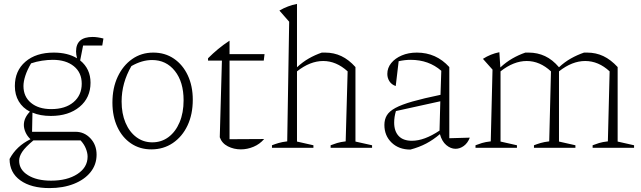

<svg xmlns="http://www.w3.org/2000/svg" viewBox="-20 -756 3278 982"><path d="M240 -163Q186 -163 146 -180L144 -82H366Q411 -82 442.5 -48.5Q474 -15 474 35Q474 86 443 124.5Q412 163 357.5 184.5Q303 206 233 206Q139 206 84 166.5Q29 127 29 57Q64 -9 136 -44Q119 -60 110.5 -79.5Q102 -99 102 -117Q102 -153 133 -185Q96 -204 76 -237.5Q56 -271 56 -316Q56 -394 110 -440.5Q164 -487 255 -487Q326 -487 374 -458Q369 -478 369 -493Q369 -567 454 -567Q477 -567 509 -559L503 -523H405L390 -447Q443 -404 443 -333Q443 -256 387 -209.5Q331 -163 240 -163ZM242 -198Q314 -198 356 -233.5Q398 -269 398 -328Q398 -385 357.5 -417.5Q317 -450 250 -450Q224 -450 194.5 -445.5Q165 -441 139 -432Q119 -398 109.5 -368.5Q100 -339 100 -316Q100 -262 138.5 -230Q177 -198 242 -198ZM78 66Q78 112 123 140Q168 168 241 168Q324 168 376 134Q428 100 428 45Q428 26 419 3.5Q410 -19 392 -38H151Q110 -4 94 20Q78 44 78 66Z M754 8Q695 8 650 -22.5Q605 -53 580 -107Q555 -161 555 -231Q555 -306 582 -363.5Q609 -421 656 -454Q703 -487 764 -487Q824 -487 869.5 -456Q915 -425 940.5 -370.5Q966 -316 966 -246Q966 -171 939 -114Q912 -57 864 -24.5Q816 8 754 8ZM759 -28Q806 -28 842 -55Q878 -82 898.5 -130.5Q919 -179 919 -243Q919 -337 874.5 -393Q830 -449 758 -449Q706 -449 652 -418Q602 -332 602 -237Q602 -175 622 -128Q642 -81 677.5 -54.5Q713 -28 759 -28Z M1154 -548V-479H1333L1329 -446H1154V-44L1331 -45Q1309 -19 1277 -5.5Q1245 8 1212 8Q1176 8 1145.5 -7.5Q1115 -23 1104 -54L1115 -446H1044V-458Q1069 -483 1095.5 -505Q1122 -527 1154 -548Z M1371 0V-13Q1386 -19 1404.5 -24.5Q1423 -30 1449 -33L1459 -645L1409 -702Q1452 -727 1499 -736V-412Q1528 -439 1559.5 -457Q1591 -475 1626 -487Q1634 -487 1643 -487Q1688 -487 1726 -469Q1764 -451 1798 -413V-32L1883 -13V0H1671V-13Q1686 -19 1704 -24.5Q1722 -30 1748 -33L1758 -391Q1700 -444 1633 -444Q1566 -444 1499 -391V-32L1583 -13V0Z M2079 9Q2020 9 1983 -26.5Q1946 -62 1946 -117Q1946 -145 1958.5 -166Q1971 -187 2002.5 -204Q2034 -221 2090 -237Q2146 -253 2233 -271L2237 -394Q2173 -450 2080 -450Q2051 -450 2019 -443L2004 -316Q1983 -323 1972 -340Q1961 -357 1961 -378Q1961 -409 1981 -433.5Q2001 -458 2035 -472.5Q2069 -487 2112 -487Q2211 -487 2278 -413V-49L2383 -52Q2372 -24 2352 -9.5Q2332 5 2310 5Q2285 5 2262.5 -14Q2240 -33 2230 -70Q2196 -41 2160 -22Q2124 -3 2079 9ZM1996 -129Q1996 -85 2019 -60.5Q2042 -36 2087 -36Q2150 -36 2228 -88L2232 -238L2005 -188Q1996 -158 1996 -129Z M2412 0V-13Q2427 -19 2445 -24.5Q2463 -30 2490 -33L2499 -400L2450 -455Q2489 -480 2534 -489L2539 -411Q2568 -438 2600 -456.5Q2632 -475 2667 -487Q2675 -487 2684 -487Q2729 -487 2767.5 -469Q2806 -451 2839 -412Q2868 -439 2900 -457Q2932 -475 2967 -487Q2975 -487 2983 -487Q3028 -487 3066 -469Q3104 -451 3139 -413V-32L3223 -13V0H3011V-13Q3026 -19 3044 -24.5Q3062 -30 3089 -33L3098 -391Q3041 -444 2973 -444Q2906 -444 2839 -391V-32L2923 -13V0H2711V-13Q2726 -19 2744.5 -24.5Q2763 -30 2789 -33L2798 -391Q2741 -444 2674 -444Q2607 -444 2540 -391V-32L2624 -13V0Z"/></svg>

Font: Piazzolla ExtraLight
Style: Regular
Weight: 200
Designer: Juan Pablo del Peral
Foundry: Huerta Tipografica
Version: Version 1.330